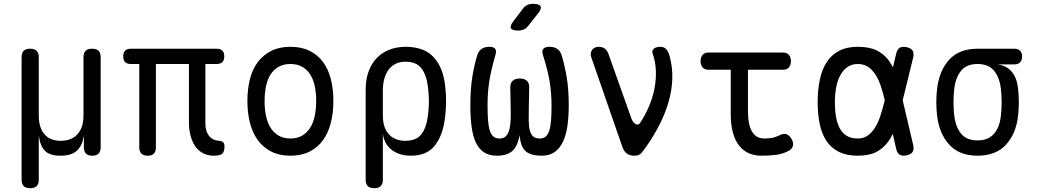

<svg xmlns="http://www.w3.org/2000/svg" viewBox="-20 -805 5440 1005"><path d="M138 180Q115 180 104 169Q93 158 93 135V-505Q93 -528 104 -539Q115 -550 138 -550Q161 -550 172 -539Q183 -528 183 -505V-200Q183 -137 212.5 -102.5Q242 -68 298 -68Q354 -68 385.5 -102.5Q417 -137 417 -200V-505Q417 -528 428 -539Q439 -550 462 -550Q485 -550 496 -539Q507 -528 507 -505V-34Q507 -12 496 -1Q485 10 463 10Q441 10 430 -1Q419 -12 419 -34V-95L417 -85Q409 -40 381 -15Q353 10 297 10Q241 10 216 -15Q191 -40 185 -85L183 -95V135Q183 158 172 169Q161 180 138 180Z M1099 10Q1065 10 1040 -4.5Q1015 -19 999.5 -43Q984 -67 976.5 -98.5Q969 -130 969 -164V-470H796V-34Q796 -12 785.5 -1Q775 10 753 10Q731 10 720 -1Q709 -12 709 -34V-470H665Q645 -470 635 -480Q625 -490 625 -510Q625 -530 635 -540Q645 -550 665 -550H1114Q1134 -550 1144 -540Q1154 -530 1154 -510Q1154 -490 1144 -480Q1134 -470 1114 -470H1055V-158Q1055 -118 1074 -94Q1093 -70 1127 -68Q1141 -67 1148 -60.5Q1155 -54 1155 -40Q1155 -10 1143 0Q1131 10 1099 10Z M1500 10Q1442 10 1400 -11.5Q1358 -33 1330 -71Q1302 -109 1288.5 -161.5Q1275 -214 1275 -276Q1275 -338 1288 -390Q1301 -442 1329 -479.5Q1357 -517 1399.5 -538.5Q1442 -560 1500 -560Q1559 -560 1601.5 -538.5Q1644 -517 1671.5 -479.5Q1699 -442 1712 -390Q1725 -338 1725 -276Q1725 -214 1711.5 -161.5Q1698 -109 1670.5 -71Q1643 -33 1600.5 -11.5Q1558 10 1500 10ZM1500 -80Q1535 -80 1560.5 -94.5Q1586 -109 1602.5 -134.5Q1619 -160 1627 -196.5Q1635 -233 1635 -276Q1635 -319 1627.5 -354.5Q1620 -390 1603.5 -415.5Q1587 -441 1561.5 -455.5Q1536 -470 1500 -470Q1464 -470 1438.5 -455.5Q1413 -441 1396.5 -415.5Q1380 -390 1372.5 -354Q1365 -318 1365 -275Q1365 -232 1373 -196Q1381 -160 1397.5 -134.5Q1414 -109 1439.5 -94.5Q1465 -80 1500 -80Z M1939 180Q1916 180 1905 169Q1894 158 1894 135V-336Q1894 -387 1908.5 -428.5Q1923 -470 1950 -499Q1977 -528 2016 -544Q2055 -560 2103 -560Q2200 -560 2250 -505.5Q2300 -451 2310 -356Q2315 -316 2315 -275.5Q2315 -235 2310 -195Q2300 -100 2257.5 -45Q2215 10 2132 10Q2070 10 2030.5 -20.5Q1991 -51 1984 -105V135Q1984 158 1973 169Q1962 180 1939 180ZM2102 -68Q2159 -68 2185.5 -102Q2212 -136 2220 -200Q2225 -238 2225 -275.5Q2225 -313 2220 -350Q2212 -414 2185.5 -448Q2159 -482 2102 -482Q2074 -482 2052 -471.5Q2030 -461 2015 -441.5Q2000 -422 1992 -394Q1984 -366 1984 -330V-200Q1984 -137 2015 -102.5Q2046 -68 2102 -68Z M2856 -560Q2881 -560 2897 -549Q2913 -538 2920 -515Q2935 -467 2946 -402.5Q2957 -338 2957 -254Q2957 -194 2950 -145.5Q2943 -97 2926.5 -62.5Q2910 -28 2883 -9Q2856 10 2815 10Q2760 10 2732.5 -12.5Q2705 -35 2700 -98Q2689 -38 2661 -14Q2633 10 2581 10Q2540 10 2513 -8Q2486 -26 2470.5 -59.5Q2455 -93 2448.5 -142Q2442 -191 2442 -254Q2442 -339 2452.5 -403.5Q2463 -468 2478 -516Q2485 -538 2501 -549Q2517 -560 2541 -560Q2564 -560 2572 -549.5Q2580 -539 2573 -516Q2562 -478 2554 -444.5Q2546 -411 2541 -379Q2536 -347 2534 -316Q2532 -285 2532 -251Q2532 -208 2534.5 -176Q2537 -144 2543.5 -122.5Q2550 -101 2562.5 -90.5Q2575 -80 2594 -80Q2617 -80 2629 -93Q2641 -106 2646.5 -128.5Q2652 -151 2653 -181Q2654 -211 2653 -246L2651 -346Q2650 -370 2663.5 -382Q2677 -394 2701 -394Q2725 -394 2738 -382Q2751 -370 2750 -346L2748 -243Q2747 -203 2747.5 -172Q2748 -141 2753.5 -121Q2759 -101 2771 -90.5Q2783 -80 2806 -80Q2825 -80 2837 -90.5Q2849 -101 2855.5 -122.5Q2862 -144 2864.5 -176Q2867 -208 2867 -251Q2867 -285 2864.5 -316Q2862 -347 2857 -378Q2852 -409 2843.5 -442.5Q2835 -476 2823 -514Q2815 -537 2823.5 -548.5Q2832 -560 2856 -560ZM2745 -670Q2735 -657 2722 -651Q2709 -645 2693 -645Q2661 -645 2654.5 -657Q2648 -669 2668 -695L2716 -758Q2726 -772 2739 -778.5Q2752 -785 2769 -785Q2803 -785 2809.5 -772Q2816 -759 2795 -733Z M3237 -38 3074 -508Q3071 -518 3072.5 -527Q3074 -536 3079 -543.5Q3084 -551 3093 -555.5Q3102 -560 3114 -560Q3132 -560 3145 -551Q3158 -542 3164 -525L3285 -185Q3293 -163 3307.5 -155.5Q3322 -148 3330 -161Q3358 -203 3377.5 -249.5Q3397 -296 3406 -343Q3415 -390 3413 -436.5Q3411 -483 3396 -525Q3393 -534 3395.5 -540.5Q3398 -547 3404 -551.5Q3410 -556 3418.5 -558Q3427 -560 3436 -560Q3459 -560 3470 -544Q3481 -528 3486 -508Q3501 -450 3499 -391Q3497 -332 3480 -273Q3463 -214 3433.5 -155Q3404 -96 3363 -38Q3349 -18 3337.5 -4Q3326 10 3300 10Q3275 10 3260 -2Q3245 -14 3237 -38Z M4079 -530Q4099 -530 4109.5 -517.5Q4120 -505 4120 -485Q4120 -465 4109.5 -452.5Q4099 -440 4079 -440H3895V-224Q3895 -152 3916.5 -116Q3938 -80 3980 -80Q4000 -80 4019 -83Q4038 -86 4061 -97Q4081 -108 4096.5 -102.5Q4112 -97 4123 -78Q4135 -58 4130.5 -41.5Q4126 -25 4107 -15Q4077 1 4042 5.5Q4007 10 3965 10Q3929 10 3899.5 -3Q3870 -16 3849 -42.5Q3828 -69 3816.5 -110Q3805 -151 3805 -207V-440H3688Q3668 -440 3657.5 -452.5Q3647 -465 3647 -485Q3647 -505 3657.5 -517.5Q3668 -530 3688 -530Z M4760 -46Q4765 -23 4757 -10Q4749 3 4726 8Q4703 13 4689.5 5Q4676 -3 4671 -26L4653 -104Q4643 -83 4631 -66Q4606 -30 4568 -10Q4530 10 4470 10Q4412 10 4371.5 -10Q4331 -30 4306.5 -66.5Q4282 -103 4271 -154.5Q4260 -206 4260 -270Q4260 -334 4271 -387Q4282 -440 4306.5 -478.5Q4331 -517 4371.5 -538.5Q4412 -560 4470 -560Q4530 -560 4568 -541.5Q4606 -523 4631 -490Q4643 -473 4654 -453L4671 -524Q4676 -547 4689.5 -555Q4703 -563 4726 -558Q4749 -553 4757 -540Q4765 -527 4760 -504L4705 -280ZM4611 -280 4610 -285Q4601 -325 4589 -359Q4577 -393 4560.5 -417.5Q4544 -442 4522 -456Q4500 -470 4470 -470Q4439 -470 4416.5 -454.5Q4394 -439 4379 -412Q4364 -385 4357 -348.5Q4350 -312 4350 -270Q4350 -228 4356 -193.5Q4362 -159 4375.5 -133.5Q4389 -108 4412.5 -94Q4436 -80 4470 -80Q4500 -80 4522 -95.5Q4544 -111 4560.5 -137.5Q4577 -164 4588.5 -199.5Q4600 -235 4610 -275Z M5289 -468H5201Q5251 -461 5277.5 -427.5Q5304 -394 5309 -340Q5313 -305 5313 -270Q5313 -235 5309 -200Q5299 -106 5246 -48Q5193 10 5097 10Q5001 10 4948.5 -48Q4896 -106 4885 -200Q4881 -235 4881 -270Q4881 -305 4885 -340Q4896 -435 4948.5 -492.5Q5001 -550 5097 -550H5289Q5309 -550 5319.5 -539.5Q5330 -529 5330 -509Q5330 -489 5319.5 -478.5Q5309 -468 5289 -468ZM5097 -70Q5126 -70 5147 -79Q5168 -88 5183 -105Q5198 -122 5207 -146Q5216 -170 5219 -200Q5223 -235 5223 -270Q5223 -305 5219 -340Q5212 -400 5183 -435Q5154 -470 5097 -470Q5040 -470 5011 -435Q4982 -400 4975 -340Q4971 -305 4971 -270Q4971 -235 4975 -200Q4982 -140 5011 -105Q5040 -70 5097 -70Z"/></svg>

Font: Maple Mono NF
Style: Regular
Weight: 400
Monospace: yes
Designer: subframe7536
Version: Version 7.000